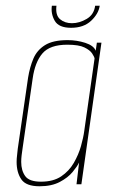

<svg xmlns="http://www.w3.org/2000/svg" viewBox="-20 -643 407 670"><path d="M118 7Q71 7 54.5 -17Q38 -41 38 -78Q38 -89 39.5 -100.5Q41 -112 42 -124L78 -372Q84 -409 96.5 -438.5Q109 -468 137 -485.5Q165 -503 216 -503Q248 -503 277.5 -493.5Q307 -484 314 -466L318 -494H334L264 0H247L256 -76Q250 -63 233.5 -43Q217 -23 188.5 -8Q160 7 118 7ZM123 -9Q166 -9 193.5 -27.5Q221 -46 237.5 -74.5Q254 -103 262.5 -133Q271 -163 274 -186L310 -439Q309 -445 301.5 -456.5Q294 -468 274.5 -477.5Q255 -487 215 -487Q154 -487 128 -456.5Q102 -426 94 -369L59 -127Q57 -114 55.5 -101.5Q54 -89 54 -78Q54 -48 68 -28.5Q82 -9 123 -9ZM228 -546Q185 -546 171 -570.5Q157 -595 161 -623H177Q173 -590 189.5 -576Q206 -562 231 -562Q257 -562 282.5 -577Q308 -592 312 -623H328Q324 -595 298 -570.5Q272 -546 228 -546Z"/></svg>

Font: Alumni Sans Pinstripe
Style: Italic
Weight: 400
Italic angle: -8°
Designer: Robert E. Leuschke
Foundry: Robert E. Leuschke
Version: Version 1.010; ttfautohint (v1.8.4.7-5d5b)